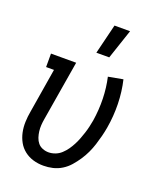

<svg xmlns="http://www.w3.org/2000/svg" viewBox="-141 -843 782 939"><g transform="rotate(20 250.0 -373.5)"><path d="M198 8Q170 8 144.5 0.5Q119 -7 98.5 -23Q78 -39 65.5 -61.5Q53 -84 47.5 -110Q42 -136 43 -164Q44 -192 49 -219L87 -450H46V-520H177L125 -208Q122 -191 121 -175Q120 -159 122 -143Q124 -127 129 -112Q134 -97 143.5 -85.5Q153 -74 168 -68Q183 -62 199 -62Q216 -62 233.5 -68.5Q251 -75 265 -88Q279 -101 289.5 -116Q300 -131 308.5 -147.5Q317 -164 323.5 -181Q330 -198 335.5 -215Q341 -232 345 -249.5Q349 -267 352 -284Q361 -342 359.5 -399Q358 -456 346 -509L422 -523Q436 -464 437.5 -400.5Q439 -337 428 -273Q424 -250 418 -226.5Q412 -203 404.5 -179.5Q397 -156 386.5 -133.5Q376 -111 362 -90Q348 -69 331 -49.5Q314 -30 292 -16.5Q270 -3 246 2.5Q222 8 198 8ZM253 -600 291 -755H372L320 -600Z"/></g></svg>

Font: Iosevka Curly Slab
Style: Italic
Weight: 400
Italic angle: -9°
Monospace: yes
Designer: Belleve Invis
Foundry: Belleve Invis
Version: Version 22.1.2; ttfautohint (v1.8.4)